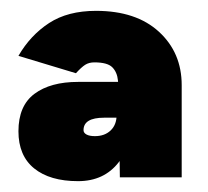

<svg xmlns="http://www.w3.org/2000/svg" viewBox="-20 -727 383 354"><path d="M201 -400 199 -545Q199 -563 197.5 -578.5Q196 -594 187 -603Q178 -612 154 -612Q144 -612 137 -607.5Q130 -603 120 -592L14 -624Q36 -662 70.5 -684.5Q105 -707 157 -707Q231 -707 273 -668.5Q315 -630 315 -570V-400ZM124 -393Q72 -393 43 -416.5Q14 -440 14 -485Q14 -532 43.5 -554Q73 -576 124 -576H208V-510H172Q134 -510 134 -487Q134 -482 139.5 -479Q145 -476 155 -476Q173 -476 184 -486.5Q195 -497 195 -515L226 -528Q226 -463 199 -428Q172 -393 124 -393Z"/></svg>

Font: Figtree Black
Style: Regular
Weight: 900
Designer: Erik Kennedy
Foundry: Erik Kennedy
Version: Version 2.001;gftools[0.9.30]